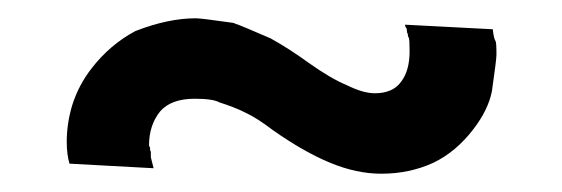

<svg xmlns="http://www.w3.org/2000/svg" viewBox="-20 -355 615 210"><path d="M56 -176 148 -171 145 -183V-189Q144 -190 144 -194Q143 -195 143 -196Q143 -218 155 -233Q167 -247 193 -247Q213 -247 220 -243Q236 -238 248 -232Q261 -226 278 -213Q312 -189 341 -177Q370 -165 397 -165Q428 -165 454 -177Q479 -189 498 -214Q514 -235 518 -255Q523 -290 523 -295Q523 -309 522 -310Q520 -313 519 -323L423 -328Q423 -326 424 -325Q425 -324 425 -322Q425 -319 426 -318Q426 -315 427 -314Q428 -313 428 -299Q428 -278 419 -266Q410 -253 390 -253Q377 -253 359 -262Q342 -269 318 -286Q296 -302 276 -313Q244 -327 235 -330Q200 -335 194 -335Q164 -335 128 -321Q100 -306 80 -280Q66 -262 59 -240Q53 -220 53 -200Q53 -186 56 -176Z"/></svg>

Font: NM-font
Style: Medium
Weight: 500
Designer: ""
Foundry: ""
Version: ""